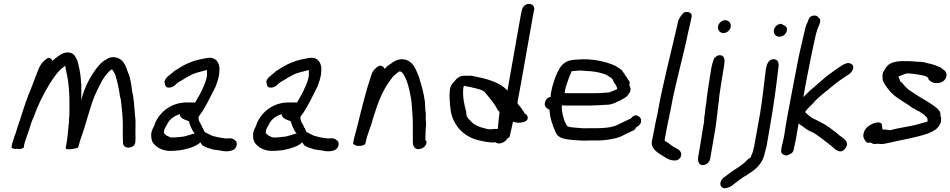

<svg xmlns="http://www.w3.org/2000/svg" viewBox="-20 -781 4945 999"><path d="M40 -18C39 -13 44 -8 52 -7H53C54 -7 58 -5 65 -7C70 -6 78 -6 83 -6H84C93 -7 103 -10 104 -15L105 -24C110 -50 121 -74 130 -101L143 -143C147 -153 151 -164 156 -173C177 -236 206 -290 236 -341C257 -374 283 -414 312 -433H313L314 -435L319 -440C323 -415 326 -406 331 -379C337 -347 340 -305 341 -271C341 -241 342 -210 341 -179C340 -170 338 -158 339 -147C334 -108 334 -82 327 -41L322 -12C319 4 381 -9 387 -14L388 -18C388 -20 390 -24 391 -29C394 -41 398 -53 402 -65C426 -130 445 -213 471 -279C494 -329 517 -383 552 -413C557 -417 557 -417 563 -420C568 -413 573 -408 576 -399C576 -398 580 -391 580 -391L587 -367C592 -349 598 -322 601 -302C603 -289 603 -279 608 -267C613 -230 618 -183 619 -142C619 -108 618 -74 620 -41C618 -25 631 -12 649 -13C654 -13 660 -14 666 -17H667C691 -29 683 -54 685 -67V-69C684 -87 685 -98 685 -117V-141C686 -158 683 -171 682 -188C678 -230 677 -270 667 -309C664 -339 658 -371 650 -396H649C639 -421 635 -443 617 -463C599 -483 561 -494 530 -470C509 -460 498 -444 484 -428C450 -383 422 -332 405 -268L403 -256V-341C401 -367 399 -393 394 -417C390 -437 386 -454 382 -468H381C374 -483 365 -507 336 -508C328 -509 320 -507 313 -505H312C289 -496 271 -480 252 -464C250 -472 244 -480 233 -480H230C211 -469 195 -452 184 -430C164 -383 148 -333 128 -287L127 -286C126 -282 125 -277 123 -273C108 -236 98 -198 85 -161V-160C85 -158 84 -154 82 -151L81 -150C78 -140 75 -130 71 -119C65 -101 62 -86 55 -71L54 -69C53 -61 47 -46 44 -37Z M767 -86C766 -66 768 -47 779 -34C798 -11 831 7 878 4C886 4 893 3 901 2C919 2 937 -3 953 -7C977 -13 1005 -23 1023 -41C1025 -35 1030 -29 1034 -24C1043 -19 1055 -12 1070 -9C1083 -2 1106 -1 1125 2C1155 10 1207 11 1212 -29C1213 -33 1211 -37 1210 -41L1211 -43C1204 -51 1191 -65 1168 -61H1159C1157 -60 1155 -60 1155 -60L1154 -61L1136 -63L1119 -66C1108 -68 1093 -72 1083 -75C1071 -80 1059 -88 1046 -93C1043 -99 1039 -105 1037 -111V-113C1035 -116 1032 -117 1031 -121L1032 -122C1023 -140 1013 -148 1013 -172C1017 -179 1022 -187 1028 -194V-195H1029C1051 -230 1069 -264 1088 -303L1102 -331C1110 -352 1116 -369 1120 -393C1122 -404 1121 -414 1122 -423V-424C1121 -456 1103 -485 1061 -480C1027 -473 1001 -470 971 -457C938 -445 914 -428 886 -411H885V-410C874 -396 826 -374 838 -345C840 -314 879 -324 894 -341C904 -351 912 -356 929 -365C942 -374 958 -383 971 -389V-390H972C995 -403 1023 -407 1054 -416H1057V-407V-392V-386C1052 -360 1043 -337 1032 -316V-315C1023 -293 1007 -269 995 -247C994 -247 990 -248 987 -248H953C875 -248 816 -204 787 -141C785 -136 785 -131 783 -128C776 -114 770 -104 767 -87ZM833 -96 834 -101C835 -108 842 -123 847 -130H848V-131C860 -159 884 -177 915 -187C915 -187 916 -182 917 -180C921 -164 942 -158 961 -151L963 -149C969 -129 978 -105 991 -89H992C993 -89 993 -88 994 -87C970 -82 944 -69 921 -69L915 -68L900 -67L895 -66H884C881 -65 878 -65 875 -66H874C869 -66 863 -66 861 -69H860L859 -70H858V-71C851 -73 845 -76 842 -80C837 -83 832 -88 833 -96Z M1297 -86C1296 -66 1298 -47 1309 -34C1328 -11 1361 7 1408 4C1416 4 1423 3 1431 2C1449 2 1467 -3 1483 -7C1507 -13 1535 -23 1553 -41C1555 -35 1560 -29 1564 -24C1573 -19 1585 -12 1600 -9C1613 -2 1636 -1 1655 2C1685 10 1737 11 1742 -29C1743 -33 1741 -37 1740 -41L1741 -43C1734 -51 1721 -65 1698 -61H1689C1687 -60 1685 -60 1685 -60L1684 -61L1666 -63L1649 -66C1638 -68 1623 -72 1613 -75C1601 -80 1589 -88 1576 -93C1573 -99 1569 -105 1567 -111V-113C1565 -116 1562 -117 1561 -121L1562 -122C1553 -140 1543 -148 1543 -172C1547 -179 1552 -187 1558 -194V-195H1559C1581 -230 1599 -264 1618 -303L1632 -331C1640 -352 1646 -369 1650 -393C1652 -404 1651 -414 1652 -423V-424C1651 -456 1633 -485 1591 -480C1557 -473 1531 -470 1501 -457C1468 -445 1444 -428 1416 -411H1415V-410C1404 -396 1356 -374 1368 -345C1370 -314 1409 -324 1424 -341C1434 -351 1442 -356 1459 -365C1472 -374 1488 -383 1501 -389V-390H1502C1525 -403 1553 -407 1584 -416H1587V-407V-392V-386C1582 -360 1573 -337 1562 -316V-315C1553 -293 1537 -269 1525 -247C1524 -247 1520 -248 1517 -248H1483C1405 -248 1346 -204 1317 -141C1315 -136 1315 -131 1313 -128C1306 -114 1300 -104 1297 -87ZM1363 -96 1364 -101C1365 -108 1372 -123 1377 -130H1378V-131C1390 -159 1414 -177 1445 -187C1445 -187 1446 -182 1447 -180C1451 -164 1472 -158 1491 -151L1493 -149C1499 -129 1508 -105 1521 -89H1522C1523 -89 1523 -88 1524 -87C1500 -82 1474 -69 1451 -69L1445 -68L1430 -67L1425 -66H1414C1411 -65 1408 -65 1405 -66H1404C1399 -66 1393 -66 1391 -69H1390L1389 -70H1388V-71C1381 -73 1375 -76 1372 -80C1367 -83 1362 -88 1363 -96Z M1817 -32C1826 -27 1832 -21 1847 -22C1854 -21 1880 -23 1882 -37C1890 -82 1909 -117 1920 -162L1926 -180C1943 -238 1964 -291 1991 -335C2001 -352 2014 -367 2025 -383L2048 -403C2052 -406 2054 -407 2059 -410C2063 -410 2069 -407 2072 -404C2097 -374 2108 -325 2117 -278L2121 -252C2122 -235 2124 -217 2125 -199C2129 -155 2128 -109 2128 -61V-43C2128 -27 2133 -7 2154 -5H2155C2175 -5 2195 -17 2199 -37C2200 -42 2200 -47 2193 -52C2193 -70 2195 -93 2195 -112L2197 -130C2197 -149 2193 -167 2196 -185C2193 -203 2191 -229 2191 -250C2191 -252 2192 -248 2191 -250C2189 -261 2188 -271 2186 -282L2179 -314C2173 -336 2167 -355 2161 -377H2160L2161 -378C2146 -411 2137 -452 2097 -468C2066 -481 2033 -466 2013 -449C2011 -448 2006 -445 2002 -442L1991 -433C1989 -431 1987 -428 1983 -423C1982 -424 1981 -425 1979 -426C1976 -434 1966 -441 1953 -439L1952 -438C1936 -430 1918 -412 1913 -393C1884 -309 1863 -220 1840 -128L1829 -86C1826 -74 1821 -59 1819 -46Z M2320 -307C2317 -275 2321 -240 2324 -215C2328 -174 2344 -142 2366 -114C2388 -88 2418 -67 2456 -55C2483 -48 2520 -38 2553 -40H2554L2557 -41C2576 -27 2599 -38 2613 -51C2616 -54 2618 -58 2621 -62L2631 -67C2638 -95 2642 -116 2649 -147C2659 -145 2668 -144 2677 -142H2678C2696 -144 2727 -146 2726 -169C2725 -180 2719 -186 2710 -190C2708 -194 2705 -202 2699 -207C2693 -222 2681 -230 2673 -242C2674 -245 2673 -249 2673 -253C2679 -281 2684 -313 2690 -343L2754 -704C2755 -712 2757 -719 2759 -726V-727C2762 -742 2756 -757 2739 -760C2719 -765 2699 -748 2696 -730C2694 -721 2692 -713 2690 -704L2620 -308C2619 -309 2618 -313 2616 -315H2615C2574 -357 2505 -373 2433 -387H2399C2370 -387 2358 -375 2343 -356C2328 -344 2321 -325 2320 -307ZM2390 -318 2392 -330C2393 -332 2395 -334 2396 -334C2408 -331 2427 -329 2440 -325C2465 -319 2489 -314 2502 -302C2524 -275 2552 -244 2568 -212V-211L2579 -198V-196C2576 -166 2572 -137 2570 -110H2549C2541 -109 2535 -108 2530 -108C2526 -108 2521 -109 2515 -110C2475 -119 2448 -129 2428 -152H2427V-153C2414 -165 2405 -176 2406 -198V-199C2396 -235 2387 -272 2390 -318Z M2815 -246C2811 -224 2827 -216 2839 -210C2842 -163 2856 -127 2871 -93C2882 -62 2920 -56 2956 -53C2984 -51 3013 -48 3045 -50H3084C3112 -50 3134 -52 3159 -57C3188 -62 3208 -67 3234 -83C3248 -89 3263 -96 3277 -103H3278C3284 -108 3288 -115 3292 -120C3300 -124 3313 -133 3315 -146C3318 -163 3311 -172 3300 -177C3285 -188 3270 -174 3263 -165C3242 -155 3220 -144 3198 -134L3197 -133C3166 -118 3129 -114 3086 -114H3047C3020 -112 2996 -115 2972 -117C2956 -118 2941 -119 2931 -125C2926 -133 2922 -142 2918 -150C2914 -162 2911 -170 2908 -183C2906 -198 2901 -213 2904 -231V-233H2907C2912 -232 2917 -232 2920 -232H3054C3082 -233 3110 -234 3137 -236C3164 -236 3182 -247 3201 -256H3202C3219 -266 3241 -273 3253 -295C3267 -315 3259 -328 3254 -340C3254 -341 3256 -347 3257 -350V-351C3255 -357 3253 -362 3249 -365C3245 -373 3241 -380 3234 -388C3231 -394 3228 -399 3222 -406C3220 -409 3216 -415 3213 -419H3212C3203 -425 3193 -432 3183 -438C3133 -461 3061 -478 2982 -471C2964 -470 2946 -469 2928 -460C2910 -451 2895 -435 2886 -415C2871 -389 2863 -360 2853 -328L2848 -303C2846 -297 2845 -287 2845 -282V-277L2831 -272H2830C2823 -266 2817 -256 2815 -246ZM2918 -297C2919 -307 2921 -319 2924 -329C2933 -355 2941 -382 2953 -406V-410C2964 -412 2976 -412 2991 -414C3006 -414 3020 -413 3038 -411H3047C3083 -408 3118 -401 3141 -388C3152 -381 3166 -374 3170 -364V-362C3172 -355 3174 -351 3178 -347C3180 -345 3182 -342 3184 -339C3187 -331 3192 -326 3191 -317C3183 -314 3173 -309 3164 -306C3158 -304 3151 -300 3147 -300H3146C3119 -297 3092 -296 3065 -296H2926C2925 -296 2923 -296 2921 -297Z M3372 -48C3365 -6 3402 12 3423 27H3424C3441 38 3461 54 3490 54C3504 55 3514 48 3520 39C3536 10 3509 -5 3494 -12L3483 -18C3471 -26 3461 -34 3450 -42C3446 -44 3439 -48 3438 -50V-49C3438 -52 3439 -58 3440 -64L3446 -95C3447 -101 3447 -105 3449 -110L3453 -132C3455 -146 3459 -158 3462 -174C3464 -184 3465 -193 3468 -202V-203C3493 -346 3533 -477 3561 -615C3567 -641 3573 -664 3578 -690L3579 -697C3581 -710 3568 -719 3554 -719C3549 -719 3542 -718 3537 -714V-715C3526 -702 3511 -686 3507 -664C3472 -507 3430 -354 3401 -190C3398 -173 3394 -160 3391 -144C3389 -132 3386 -119 3384 -107L3378 -76C3376 -66 3374 -57 3372 -48Z M3716 -644C3713 -625 3725 -609 3745 -609C3762 -609 3779 -624 3782 -641C3785 -660 3772 -676 3753 -676C3736 -676 3719 -661 3716 -644ZM3682 -432C3674 -385 3667 -338 3660 -291C3658 -279 3657 -267 3656 -256L3654 -241L3650 -216C3649 -201 3647 -182 3644 -167V-166C3644 -159 3644 -154 3643 -145L3639 -123C3634 -91 3629 -60 3624 -30L3613 34C3610 53 3613 78 3637 78C3654 78 3672 63 3675 46L3688 -30C3694 -62 3699 -93 3704 -123L3706 -140C3707 -145 3708 -149 3708 -156C3710 -167 3711 -185 3713 -197V-198C3714 -210 3716 -221 3717 -233C3718 -241 3719 -250 3721 -259V-260C3721 -267 3722 -276 3723 -285C3730 -329 3736 -374 3744 -418L3748 -444C3752 -465 3752 -494 3725 -494C3715 -494 3706 -488 3701 -481C3701 -482 3695 -479 3695 -477V-476C3690 -462 3685 -447 3682 -432Z M3746 142C3731 155 3719 180 3737 194C3752 205 3775 193 3785 187H3786C3806 170 3827 156 3850 139C3859 134 3867 130 3875 123C3912 101 3950 69 3960 12C3962 6 3964 -1 3965 -8C3966 -10 3967 -14 3968 -17L3988 -133C4006 -234 4019 -333 4030 -428C4034 -449 4031 -473 4005 -473C3981 -473 3970 -449 3967 -430L3965 -422C3955 -345 3948 -268 3934 -186L3905 -25C3904 -21 3905 -18 3903 -15L3902 -14C3901 -7 3900 -1 3898 4V5C3896 16 3889 25 3886 38C3886 40 3878 42 3872 47C3860 60 3849 70 3834 81C3809 97 3783 114 3758 134L3747 142ZM4007 -625C4003 -605 4016 -590 4036 -590C4053 -590 4071 -604 4074 -622C4078 -645 4062 -647 4046 -656L4045 -657H4044C4026 -657 4010 -642 4007 -625Z M4048 -21C4047 -13 4045 -6 4045 2L4044 5C4044 22 4070 37 4089 21C4104 17 4111 2 4111 -11C4111 -13 4113 -18 4114 -23L4117 -37C4119 -46 4121 -56 4123 -67L4135 -138C4138 -137 4172 -112 4172 -112C4184 -103 4200 -95 4215 -89C4248 -68 4278 -43 4309 -19C4319 -10 4353 28 4379 -10C4399 -35 4377 -56 4366 -63C4359 -70 4349 -74 4342 -81V-82C4321 -97 4300 -116 4277 -130C4254 -144 4228 -156 4204 -168L4202 -170H4201C4191 -177 4177 -189 4169 -198C4173 -203 4178 -211 4182 -215C4196 -228 4214 -247 4226 -261C4255 -288 4288 -314 4320 -340C4343 -359 4373 -379 4399 -396C4412 -405 4426 -427 4417 -442C4415 -444 4413 -446 4409 -448C4395 -460 4374 -448 4363 -442C4343 -430 4322 -414 4304 -401C4301 -399 4298 -398 4294 -394C4287 -389 4278 -382 4270 -375L4249 -357C4239 -348 4229 -339 4217 -329C4196 -312 4179 -295 4160 -276C4170 -334 4182 -398 4194 -455C4197 -474 4202 -492 4205 -509C4214 -549 4221 -591 4232 -626L4233 -627C4235 -640 4261 -676 4239 -689C4229 -708 4194 -701 4188 -682L4182 -666C4176 -655 4172 -642 4169 -631C4168 -624 4166 -615 4163 -605C4156 -576 4148 -540 4141 -509C4138 -494 4134 -478 4131 -461C4113 -370 4094 -267 4076 -172L4068 -126C4065 -111 4064 -98 4062 -85C4060 -72 4057 -61 4055 -50C4053 -41 4051 -31 4048 -22Z M4472 -79C4470 -63 4482 -48 4489 -40C4496 -37 4503 -39 4509 -39C4512 -37 4520 -36 4523 -32H4524C4533 -32 4541 -32 4552 -33C4573 -28 4597 -37 4615 -40C4679 -55 4746 -65 4807 -86C4838 -99 4864 -110 4876 -147V-150C4875 -152 4877 -154 4877 -156V-157L4876 -158L4877 -164C4877 -170 4876 -173 4873 -180C4876 -197 4865 -209 4855 -218C4834 -236 4815 -246 4792 -261C4766 -275 4742 -292 4717 -308C4699 -319 4685 -336 4672 -352H4671L4664 -357C4664 -360 4663 -362 4662 -363C4660 -370 4658 -376 4654 -383C4664 -387 4674 -389 4684 -395C4686 -395 4692 -398 4695 -398C4699 -398 4699 -399 4699 -399H4709C4711 -399 4714 -398 4717 -398C4721 -398 4724 -397 4731 -397C4759 -392 4787 -391 4805 -380C4806 -379 4812 -374 4811 -370V-368C4819 -358 4835 -347 4857 -349C4879 -349 4901 -362 4905 -387V-388C4907 -410 4888 -419 4876 -428H4875L4876 -429C4858 -437 4837 -446 4816 -450L4803 -453C4795 -456 4783 -458 4773 -459C4766 -459 4757 -460 4747 -460L4738 -461L4728 -462C4720 -462 4712 -463 4704 -463H4681C4646 -463 4605 -458 4588 -426C4584 -420 4580 -415 4576 -406L4575 -405C4575 -405 4574 -402 4573 -398C4572 -390 4570 -384 4573 -377L4572 -366C4576 -352 4590 -332 4597 -323L4609 -308C4624 -290 4646 -273 4666 -261L4684 -249C4696 -241 4708 -235 4717 -227L4730 -218L4734 -217L4748 -209L4755 -204L4760 -203C4767 -198 4776 -193 4782 -188H4783C4789 -185 4795 -176 4803 -169C4804 -166 4807 -162 4806 -158V-157L4807 -156L4805 -149L4806 -148C4783 -143 4765 -136 4743 -131L4715 -125C4707 -124 4697 -122 4688 -120C4671 -116 4654 -114 4637 -110C4630 -109 4609 -101 4604 -104V-105H4603C4601 -105 4599 -106 4593 -106C4590 -107 4584 -107 4580 -107H4572C4571 -115 4569 -127 4568 -133L4569 -135C4566 -139 4561 -143 4553 -144H4552C4523 -144 4481 -122 4475 -91C4474 -89 4472 -85 4472 -79Z"/></svg>

Font: Scribbler
Style: BdIta
Weight: 700
Designer: Mew Too
Foundry: Cannot Into Space Fonts
Version: Version 1.001